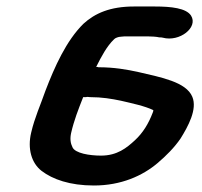

<svg xmlns="http://www.w3.org/2000/svg" viewBox="-20 -592 623 591"><path d="M245 -293C247 -294 251 -294 257 -293C294 -293 323 -288 352 -282C386 -274 425 -266 452 -253C452 -250 451 -247 450 -245C437 -211 420 -183 395 -160C370 -137 341 -113 291 -113C256 -113 211 -120 203 -139C197 -151 195 -165 199 -183C208 -222 221 -255 236 -293ZM470 -477C474 -477 478 -477 481 -476C533 -462 591 -508 568 -544C553 -567 507 -572 457 -572H392C319 -572 272 -551 237 -519C184 -467 148 -386 120 -313C104 -267 87 -231 76 -184C64 -134 77 -90 108 -66C142 -40 195 -21 269 -21C353 -21 419 -51 465 -90C491 -112 517 -138 536 -166C559 -203 588 -256 572 -294C553 -340 475 -354 407 -370C371 -378 331 -385 283 -385C281 -386 279 -386 276 -386C292 -418 309 -450 331 -471C334 -475 345 -479 352 -479C359 -480 365 -480 370 -480H435C445 -480 463 -479 470 -477Z"/></svg>

Font: Blanket
Style: SikObl
Weight: 700
Foundry: Cannot Into Space Fonts
Version: Version 0.9